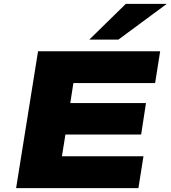

<svg xmlns="http://www.w3.org/2000/svg" viewBox="-20 -969 879 989"><path d="M63 0 176 -705H805L779 -541H358L342 -438H732L707 -276H317L299 -164H719L693 0ZM440 -765 628 -949H839L590 -765Z"/></svg>

Font: Nunito Sans 7pt Expanded Black
Style: Italic
Weight: 900
Width: 7
Italic angle: -9°
Designer: Vernon Adams
Foundry: Vernon Adams
Version: Version 3.101;gftools[0.9.27]